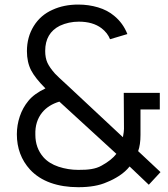

<svg xmlns="http://www.w3.org/2000/svg" viewBox="-20 -784 718 820"><path d="M580 -207.5Q580 -166 570 -138.5L665.5 -49L615.5 5L533.5 -73Q515.5 -50.5 489.5 -33.5Q463.5 -16.5 436.5 -6Q389 15.5 314.5 15.5Q248.5 15.5 196 -3.2Q143.5 -22 108.5 -59.5Q52 -121.5 52 -210.5Q52 -249.5 64.5 -286.8Q77 -324 101 -353Q125 -383 174 -406.5Q130.5 -450 113 -483.5Q95 -518.5 95 -565.5Q95 -625.5 124 -672.5Q153.5 -720 205 -742.5Q253 -764.5 314.5 -764.5Q358.5 -764.5 398.8 -752.5Q439 -740.5 467.5 -716.5Q505.5 -685.5 524 -638.5L450 -616.5Q439.5 -643.5 413.5 -663.5Q376.5 -691.5 316.5 -691.5Q273.5 -691.5 235.5 -674Q173 -642.5 173 -566.5Q173 -537 182.5 -516Q192 -495.5 214.5 -470Q225 -458.5 268.5 -419L505 -198Q509.5 -222.5 509.5 -233.5L508.5 -387.5H662.5V-316.5H580ZM233.5 -350Q187 -336 160.5 -304Q129 -265.5 131 -208.5Q131 -152 165.5 -112.5Q189.5 -85.5 230 -72Q271 -58.5 314.5 -58.5Q331 -58.5 344.8 -59.2Q358.5 -60 370.5 -62Q382.5 -64 393.2 -67.5Q404 -71 414.5 -77Q457 -100.5 477 -127Z"/></svg>

Font: Russisch Sans
Style: Regular
Weight: 400
Designer: Michael Sharanda (font) & Cristiano Sobral (main changes)
Foundry: Michael Sharanda
Version: Version 2.00;October 25, 2020;FontCreator 13.0.0.2681 64-bit